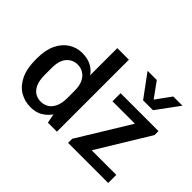

<svg xmlns="http://www.w3.org/2000/svg" viewBox="-143 -1053 1358 1358"><g transform="rotate(45 536.0 -374.0)"><path d="M264 10Q206 10 158 -18Q110 -46 81 -105Q52 -164 52 -256V-267Q52 -351 79.5 -407.5Q107 -464 152.5 -492.5Q198 -521 253 -521Q307 -521 345 -500.5Q383 -480 403 -448V-720H519V0H429L415 -69Q390 -33 353 -11.5Q316 10 264 10ZM287 -69Q319 -69 345 -84.5Q371 -100 387 -134Q403 -168 403 -223V-294Q403 -343 387.5 -375.5Q372 -408 345.5 -424Q319 -440 287 -440Q239 -440 206.5 -403.5Q174 -367 174 -294V-224Q174 -169 189 -135Q204 -101 229.5 -85Q255 -69 287 -69ZM631 0V-41L869 -430H645V-511H1024V-471L786 -81H1032V0ZM1017 -758 892 -588H793L668 -758H760L874 -601H811L925 -758Z"/></g></svg>

Font: Chivo Medium
Style: Regular
Weight: 500
Designer: Hector Gatti
Foundry: Omnibus-Type
Version: Version 2.002